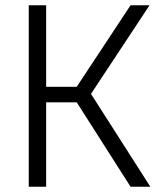

<svg xmlns="http://www.w3.org/2000/svg" viewBox="-20 -708 615 728"><path d="M89 0V-688H155V-379H271L475 -688H547L325 -352L550 0H475L271 -320H155V0Z"/></svg>

Font: Saira Semi Condensed Light
Style: Regular
Weight: 300
Width: 4
Designer: Hector Gatti with collaboration of the Omnibus-Type team
Foundry: Omnibus-Type
Version: Version 1.001; ttfautohint (v1.8)